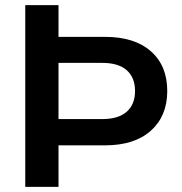

<svg xmlns="http://www.w3.org/2000/svg" viewBox="-20 -725 707 745"><path d="M78 0V-705H207V-582H387Q502.1 -582 565.5 -526Q629 -470 629 -372Q629 -275 565.5 -218Q502.1 -161 387 -161H207V0ZM207 -263H377Q439.4 -263 471.7 -291.5Q504 -319.9 504 -372Q504 -424 471.7 -452.5Q439.4 -481 377 -481H207Z"/></svg>

Font: Mulish ExtraLight
Style: Regular
Weight: 200
Designer: Vernon Adams
Foundry: Vernon Adams
Version: Version 3.603